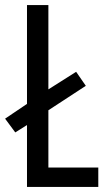

<svg xmlns="http://www.w3.org/2000/svg" viewBox="-27 -734 426 754"><path d="M79 0V-243L33 -214L-7 -268L79 -326V-714H163V-383L272 -452L310 -397L163 -301V-76H359V0Z"/></svg>

Font: Noto Sans Kannada ExtraCondensed
Style: Regular
Weight: 400
Width: 2
Designer: Jelle Bosma - Monotype Design Team
Foundry: Monotype Imaging Inc.
Version: Version 2.005; ttfautohint (v1.8.4.7-5d5b)